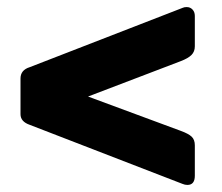

<svg xmlns="http://www.w3.org/2000/svg" viewBox="-20 -622 629 543"><path d="M531 -125Q531 -99 510 -99Q503 -99 496 -102L64 -269Q38 -278 38 -299V-400Q38 -424 64 -432L497 -600Q501 -602 508 -602Q518 -602 524.5 -595Q531 -588 531 -577V-491Q531 -476 521.5 -466.5Q512 -457 491 -449L229 -349L491 -252Q513 -244 522 -235.5Q531 -227 531 -211Z"/></svg>

Font: Libre Franklin ExtraBold
Style: Regular
Weight: 800
Designer: Pablo Impallari, Rodrigo Fuenzalida
Foundry: Impallari Type
Version: Version 1.002; ttfautohint (v1.5)